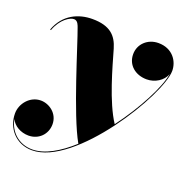

<svg xmlns="http://www.w3.org/2000/svg" viewBox="-133 -591 947 972"><g transform="rotate(20 340.5 -105.0)"><path d="M141 260C371 260 671.5 -231 671.5 -361C671.5 -412.5 634.5 -469.5 558.5 -469.5C501.5 -469.5 456.5 -428.5 456.5 -373C456.5 -313.5 504 -276 564 -276C608 -276 650.5 -302 665 -341C653 -268.5 583 -131.5 490 -7.5C426.5 -104 380.5 -275.5 354.5 -365.5C336 -428.5 299 -469.5 202.5 -469.5C129 -469.5 52 -436.5 19 -346.5L23.5 -344.5C47.5 -410.5 94 -437 115 -437C136 -437 142.5 -413 146.5 -402.5C174 -330 278 21 351 148.5C280.5 212.5 207 255.5 140.5 255.5C67 255.5 15.5 205.5 4 141.5C18 173 56 196 99 196C153.5 196 194.5 155 194.5 101C194.5 42.5 143.5 7.5 98.5 7.5C40.5 7.5 -3 60 -3 113.5C-3 193 54 260 141 260Z"/></g></svg>

Font: Bodoni* 36pt Fatface
Style: Italic
Weight: 900
Italic angle: -13°
Version: Version 2.3